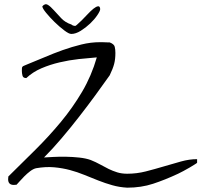

<svg xmlns="http://www.w3.org/2000/svg" viewBox="-20 -867 932 888"><path d="M568.4 1Q532.2 -1 499.5 -10.3Q466.8 -19.5 434.6 -32.2Q402.3 -44.9 370.1 -58.1Q337.9 -71.3 303.2 -80.6Q268.6 -89.8 230 -93.3Q191.4 -96.7 146.5 -88.9Q133.8 -85.9 119.6 -75.2Q105.5 -64.5 92.8 -51.8Q80.1 -39.1 70.3 -27.8Q60.5 -16.6 56.6 -12.7Q54.7 -12.7 50.3 -12.2Q45.9 -11.7 43.9 -11.7Q17.6 -11.7 17.6 -38.1Q17.6 -40 18.1 -44.4Q18.6 -48.8 18.6 -50.8Q81.1 -112.3 143.6 -174.3Q206.1 -236.3 261.2 -302.7Q316.4 -369.1 359.9 -442.9Q403.3 -516.6 427.7 -601.6Q388.7 -598.6 344.2 -593.8Q299.8 -588.9 255.9 -578.6Q211.9 -568.4 171.9 -551.3Q131.8 -534.2 101.6 -505.9Q86.9 -505.9 84 -517.1Q81.1 -528.3 81.1 -539.1Q81.1 -547.9 81.5 -552.2Q82 -556.6 84.5 -559.1Q86.9 -561.5 92.3 -563.5Q97.7 -565.4 108.4 -570.3Q145.5 -585 186.5 -602.5Q227.5 -620.1 270 -635.3Q312.5 -650.4 356 -661.1Q399.4 -671.9 443.4 -671.9Q446.3 -671.9 452.6 -671.9Q459 -671.9 465.8 -671.4Q472.7 -670.9 479 -670.9Q485.4 -670.9 487.3 -670.9Q507.8 -663.1 510.7 -650.4Q513.7 -637.7 513.7 -622.1Q513.7 -592.8 507.8 -570.8Q502 -548.8 487.3 -518.6Q457 -475.6 420.9 -426.3Q384.8 -377 345.2 -326.2Q305.7 -275.4 264.6 -227.1Q223.6 -178.7 183.6 -138.7Q198.2 -139.6 225.6 -141.1Q252.9 -142.6 284.7 -142.1Q316.4 -141.6 347.2 -138.2Q377.9 -134.8 399.4 -127Q423.8 -117.2 443.8 -106Q463.9 -94.7 482.9 -85.4Q502 -76.2 522.5 -69.8Q543 -63.5 568.4 -63.5Q612.3 -63.5 654.3 -74.2Q696.3 -85 737.3 -97.2Q778.3 -109.4 816.9 -120.1Q855.5 -130.9 891.6 -130.9V-114.3Q891.6 -113.3 881.3 -106.9Q871.1 -100.6 857.4 -92.3Q843.8 -84 828.6 -76.2Q813.5 -68.4 803.7 -63.5Q743.2 -35.2 688 -17.1Q632.8 1 568.4 1ZM175.8 -837.9Q188.5 -852.5 201.2 -844.7Q213.9 -836.9 229 -819.8Q244.1 -802.7 263.2 -782.7Q282.2 -762.7 309.6 -753.9Q314.5 -751 316.4 -749.5Q318.4 -748 324.2 -748Q326.2 -744.1 335.4 -752Q344.7 -759.8 357.9 -772.9Q371.1 -786.1 385.3 -801.3Q399.4 -816.4 412.1 -826.7Q424.8 -836.9 433.6 -837.9Q442.4 -838.9 443.4 -825.2Q443.4 -816.4 430.2 -796.9Q417 -777.3 397 -758.3Q377 -739.3 353.5 -724.6Q330.1 -710 309.6 -710Q298.8 -710 276.9 -726.6Q254.9 -743.2 232.4 -765.1Q210 -787.1 192.9 -808.1Q175.8 -829.1 175.8 -837.9Z"/></svg>

Font: La Belle Aurore
Style: Regular
Weight: 400
Version: Version 1.001 2001